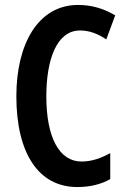

<svg xmlns="http://www.w3.org/2000/svg" viewBox="-20 -745 509 775"><path d="M303 -622C342 -622 376 -608 409 -586L445 -683C398 -711 349 -725 295 -725C133 -725 46 -566 46 -357C46 -124 137 10 292 10C343 10 388 -1 425 -22V-127C389 -107 351 -93 309 -93C220 -93 167 -189 167 -356C167 -505 209 -622 303 -622Z"/></svg>

Font: Noto Sans Khmer ExtraCondensed SemiBold
Style: Regular
Weight: 600
Width: 2
Designer: Danh Hong and the Monotype Design Team
Foundry: Monotype Imaging Inc.
Version: Version 2.004